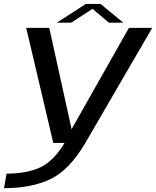

<svg xmlns="http://www.w3.org/2000/svg" viewBox="-66 -731 798 982"><path d="M206.5 0H370.5L712.5 -588.5H593.5L300.5 -71H300L186 -588.5H68ZM-45.5 231.5Q94 231.5 191.2 185.5Q288.5 139.5 370.5 0L264.5 -0.5Q209 92 141 124.5Q73 157 -32.5 157ZM224.5 -615H298.5L407 -686L491 -615H565L448 -711H373.5Z"/></svg>

Font: Anybody Expanded
Style: Italic
Weight: 400
Width: 7
Italic angle: -10°
Version: Version 1.113;gftools[0.9.25]